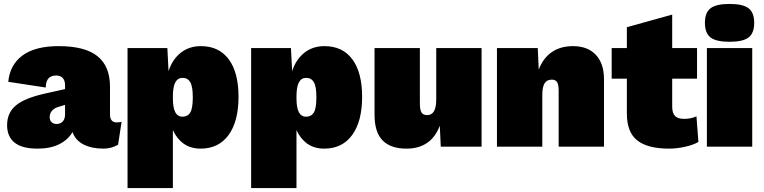

<svg xmlns="http://www.w3.org/2000/svg" viewBox="-20 -744 3875 974"><path d="M597 -127 579 -10Q545 10 505 10Q444 10 403 -11.5Q362 -33 348 -74Q325 -35 280.5 -12.5Q236 10 170 10Q92 10 54 -20.5Q16 -51 16 -109Q16 -172 61 -209.5Q106 -247 211 -270L310 -292V-312Q310 -335 298.5 -348Q287 -361 265 -361Q241 -361 227 -347.5Q213 -334 212 -300L22 -329Q30 -415 94 -462.5Q158 -510 278 -510Q411 -510 474.5 -459Q538 -408 538 -304V-164Q538 -123 572 -123Q589 -123 597 -127ZM310 -164V-212L277 -202Q256 -196 244 -182.5Q232 -169 232 -150Q232 -133 242 -124Q252 -115 267 -115Q286 -115 298 -127.5Q310 -140 310 -164Z M1190 -253Q1190 -128 1139.5 -59Q1089 10 998 10Q947 10 912 -15Q877 -40 857 -84V210H627V-500H829L835 -383Q854 -442 896.5 -476Q939 -510 999 -510Q1091 -510 1140.5 -443Q1190 -376 1190 -253ZM958 -250Q958 -306 945 -327.5Q932 -349 906 -349Q882 -349 869.5 -326.5Q857 -304 857 -254V-246Q857 -198 869 -175Q881 -152 906 -152Q932 -152 945 -173Q958 -194 958 -250Z M1817 -253Q1817 -128 1766.5 -59Q1716 10 1625 10Q1574 10 1539 -15Q1504 -40 1484 -84V210H1254V-500H1456L1462 -383Q1481 -442 1523.5 -476Q1566 -510 1626 -510Q1718 -510 1767.5 -443Q1817 -376 1817 -253ZM1585 -250Q1585 -306 1572 -327.5Q1559 -349 1533 -349Q1509 -349 1496.5 -326.5Q1484 -304 1484 -254V-246Q1484 -198 1496 -175Q1508 -152 1533 -152Q1559 -152 1572 -173Q1585 -194 1585 -250Z M2423 -500V0H2216L2211 -106Q2189 -48 2146.5 -19Q2104 10 2042 10Q1962 10 1921 -31.5Q1880 -73 1880 -162V-500H2110V-219Q2110 -186 2118.5 -173Q2127 -160 2147 -160Q2193 -160 2193 -239V-500Z M3044 -342V0H2814V-282Q2814 -315 2806 -327.5Q2798 -340 2779 -340Q2754 -340 2742.5 -321Q2731 -302 2731 -262V0H2501V-500H2708L2713 -391Q2735 -449 2779 -479.5Q2823 -510 2887 -510Q2961 -510 3002.5 -466Q3044 -422 3044 -342Z M3523 -24Q3498 -9 3455.5 0.5Q3413 10 3374 10Q3266 10 3213 -31.5Q3160 -73 3160 -168V-345H3083V-500H3160V-606L3390 -670V-500H3516V-345H3390V-204Q3390 -170 3404.5 -155.5Q3419 -141 3450 -141Q3487 -141 3513 -154Z M3556 -628Q3556 -680 3584.5 -702Q3613 -724 3681 -724Q3749 -724 3777.5 -702Q3806 -680 3806 -628Q3806 -576 3777.5 -554Q3749 -532 3681 -532Q3613 -532 3584.5 -554Q3556 -576 3556 -628ZM3796 0H3566V-500H3796Z"/></svg>

Font: Work Sans Black
Style: Regular
Weight: 900
Designer: Wei Huang
Foundry: Wei Huang
Version: Version 1.500